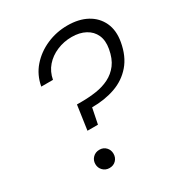

<svg xmlns="http://www.w3.org/2000/svg" viewBox="-170 -829 891 952"><g transform="rotate(-30 276.0 -353.5)"><path d="M179 -210 199 -349H225Q268 -349 309 -355Q350 -361 384 -378Q418 -395 441.5 -426Q465 -457 474 -508Q482 -553 467.5 -585Q453 -617 420.5 -634.5Q388 -652 343 -652Q298 -652 258 -635Q218 -618 191.5 -587.5Q165 -557 157 -514H90Q101 -575 139.5 -619Q178 -663 234 -687.5Q290 -712 353 -712Q418 -712 464 -687Q510 -662 531.5 -616Q553 -570 542 -508Q529 -434 489 -387.5Q449 -341 389.5 -320Q330 -299 257 -299L239 -210ZM182 5Q160 5 145 -10Q130 -25 130 -47Q130 -69 145 -84Q160 -99 183 -99Q205 -99 219.5 -84Q234 -69 234 -47Q234 -25 219.5 -10Q205 5 182 5Z"/></g></svg>

Font: DM Sans 9pt Light
Style: Italic
Weight: 300
Italic angle: -10°
Version: Version 4.004;gftools[0.9.30]